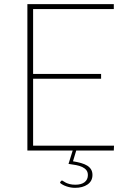

<svg xmlns="http://www.w3.org/2000/svg" viewBox="-20 -723 622 922"><path d="M346 0 330.5 51.5Q352 55 369.5 60Q387 65 399 72.5Q411 80 417.5 91Q424 102 424 117Q424 146.5 400.5 162.8Q377 179 340.5 179Q320 179 300 172.2Q280 165.5 268 155L271.5 148Q274.5 144 277.5 144Q280 144 284.2 147.2Q288.5 150.5 296 154.2Q303.5 158 314.8 161Q326 164 342 164Q370.5 164 386.2 151.8Q402 139.5 402 118Q402 103.5 394.8 94.2Q387.5 85 375 79Q362.5 73 345.5 69.8Q328.5 66.5 309 64L329 0H111.5V-703H526.5V-679.5H139V-368H465.5V-345H139V-23.5H527.5L526.5 0Z"/></svg>

Font: Lato 2
Style: Regular
Weight: 200
Designer: Lukasz Dziedzic with Adam Twardoch and Botio Nikoltchev
Foundry: tyPoland Lukasz Dziedzic
Version: Version 2.015; 2015-08-06; http://www.latofonts.com/